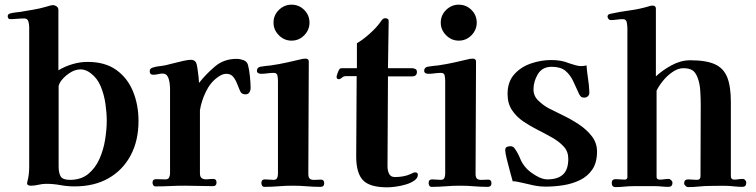

<svg xmlns="http://www.w3.org/2000/svg" viewBox="-20 -796 3236 822"><path d="M437 -279Q437 -242 430 -198Q423 -154 405.5 -115Q388 -76 357.5 -51Q327 -26 279 -26Q249 -26 240 -40.5Q231 -55 231 -83V-428Q231 -430 233.5 -435.5Q236 -441 237 -443Q250 -464 275 -481.5Q300 -499 325 -499Q337 -499 348 -494.5Q359 -490 369 -482Q397 -461 411.5 -425.5Q426 -390 431.5 -351Q437 -312 437 -279ZM573 -278Q573 -347 549.5 -404.5Q526 -462 478 -496.5Q430 -531 355 -531Q323 -531 290.5 -521.5Q258 -512 230 -495V-754Q230 -763 222.5 -768.5Q215 -774 207 -774Q200 -774 192.5 -771.5Q185 -769 177 -767Q150 -759 122 -754.5Q94 -750 66 -745Q56 -744 44.5 -742.5Q33 -741 22 -738Q13 -735 13 -726Q13 -722 15.5 -718Q18 -714 22 -714Q38 -714 53 -715.5Q68 -717 84 -717Q98 -717 101.5 -704Q105 -691 105 -680V-83Q105 -68 103.5 -52.5Q102 -37 98 -22Q98 -20 97 -17Q96 -14 96 -12Q96 -5 101.5 -3Q107 -1 112 -1Q129 -1 145 -5Q161 -9 178 -9Q209 -9 238.5 -3.5Q268 2 299 2Q384 2 445 -33Q506 -68 539.5 -131Q573 -194 573 -278Z M1053 -419Q1053 -439 1050 -468.5Q1047 -498 1042 -517Q1038 -533 1022.5 -538.5Q1007 -544 993 -544Q939 -544 901 -512Q863 -480 832 -441Q832 -449 830 -468Q828 -487 825 -505.5Q822 -524 819 -529Q812 -540 797 -540Q786 -540 765.5 -535.5Q745 -531 724 -525.5Q703 -520 690 -517Q676 -514 661 -512.5Q646 -511 632 -506Q621 -502 621 -491Q621 -476 636 -476Q647 -476 656.5 -478.5Q666 -481 676 -481Q691 -481 697.5 -469Q704 -457 706 -442Q708 -427 708 -416Q708 -397 708 -378Q708 -359 708 -340Q708 -269 708 -197Q708 -125 708 -54Q708 -44 704 -36Q700 -28 688 -28Q678 -28 668.5 -28.5Q659 -29 649 -29Q633 -29 633 -14Q633 -9 636 -3.5Q639 2 646 2Q678 2 709 0.5Q740 -1 771 -1Q801 -1 831 0Q861 1 891 1Q907 1 907 -15Q907 -30 893 -30Q882 -30 868.5 -28.5Q855 -27 845.5 -32Q836 -37 836 -54V-177Q836 -214 836 -251Q836 -288 836 -325V-324Q842 -363 861.5 -403.5Q881 -444 913 -466Q921 -472 930 -476Q939 -480 949 -480Q968 -480 978.5 -467Q989 -454 995.5 -436.5Q1002 -419 1008 -406Q1014 -392 1031 -392Q1042 -392 1047.5 -400.5Q1053 -409 1053 -419Z M1368 -12Q1368 -27 1354 -27Q1341 -27 1328.5 -26Q1316 -25 1308 -29.5Q1300 -34 1300 -52Q1300 -172 1301 -292.5Q1302 -413 1302 -533Q1302 -545 1287 -545Q1285 -545 1282 -544.5Q1279 -544 1276 -544Q1242 -536 1208.5 -528.5Q1175 -521 1140 -516Q1129 -515 1116.5 -513.5Q1104 -512 1093 -510Q1080 -506 1080 -493Q1080 -486 1085.5 -483Q1091 -480 1097 -480Q1111 -480 1125 -482Q1139 -484 1152 -484Q1166 -484 1168 -471.5Q1170 -459 1170 -449V-52Q1170 -42 1166.5 -34Q1163 -26 1151 -26Q1142 -26 1133 -27Q1124 -28 1114 -28Q1099 -28 1099 -12Q1099 -7 1102 -1.5Q1105 4 1112 4Q1142 4 1172.5 1.5Q1203 -1 1233 -1Q1263 -1 1293 1.5Q1323 4 1352 4Q1368 4 1368 -12ZM1305 -699Q1305 -731 1282.5 -753.5Q1260 -776 1228 -776Q1197 -776 1174 -753.5Q1151 -731 1151 -699Q1151 -668 1174 -645Q1197 -622 1228 -622Q1260 -622 1282.5 -645Q1305 -668 1305 -699Z M1769 -48Q1769 -58 1757 -58Q1752 -58 1747.5 -55.5Q1743 -53 1738 -51Q1723 -44 1705.5 -41Q1688 -38 1671 -38Q1652 -38 1645.5 -52.5Q1639 -67 1639 -83L1641 -469H1744Q1765 -469 1765 -488Q1765 -497 1758.5 -500.5Q1752 -504 1744 -504H1641L1644 -704Q1645 -718 1629 -718Q1622 -718 1617 -712.5Q1612 -707 1609 -702Q1593 -679 1563 -652Q1533 -625 1508 -611V-504H1446Q1440 -504 1437 -503Q1434 -502 1431 -496Q1429 -493 1425 -482Q1421 -471 1421 -467Q1421 -457 1431 -457Q1437 -457 1444 -463.5Q1451 -470 1461 -470H1507Q1507 -384 1506 -298Q1505 -212 1505 -126Q1505 -55 1534 -24.5Q1563 6 1638 6Q1653 6 1675 3Q1697 0 1718.5 -6.5Q1740 -13 1754.5 -23.5Q1769 -34 1769 -48Z M2084 -12Q2084 -27 2070 -27Q2057 -27 2044.5 -26Q2032 -25 2024 -29.5Q2016 -34 2016 -52Q2016 -172 2017 -292.5Q2018 -413 2018 -533Q2018 -545 2003 -545Q2001 -545 1998 -544.5Q1995 -544 1992 -544Q1958 -536 1924.5 -528.5Q1891 -521 1856 -516Q1845 -515 1832.5 -513.5Q1820 -512 1809 -510Q1796 -506 1796 -493Q1796 -486 1801.5 -483Q1807 -480 1813 -480Q1827 -480 1841 -482Q1855 -484 1868 -484Q1882 -484 1884 -471.5Q1886 -459 1886 -449V-52Q1886 -42 1882.5 -34Q1879 -26 1867 -26Q1858 -26 1849 -27Q1840 -28 1830 -28Q1815 -28 1815 -12Q1815 -7 1818 -1.5Q1821 4 1828 4Q1858 4 1888.5 1.5Q1919 -1 1949 -1Q1979 -1 2009 1.5Q2039 4 2068 4Q2084 4 2084 -12ZM2021 -699Q2021 -731 1998.5 -753.5Q1976 -776 1944 -776Q1913 -776 1890 -753.5Q1867 -731 1867 -699Q1867 -668 1890 -645Q1913 -622 1944 -622Q1976 -622 1998.5 -645Q2021 -668 2021 -699Z M2536 -147Q2536 -184 2514 -212.5Q2492 -241 2459 -263Q2426 -285 2390.5 -302Q2355 -319 2328 -333Q2306 -345 2285 -365Q2264 -385 2264 -413Q2264 -448 2283 -479Q2302 -510 2342 -510Q2380 -510 2400.5 -493Q2421 -476 2433.5 -449.5Q2446 -423 2459 -394Q2463 -386 2467.5 -382Q2472 -378 2482 -378Q2491 -378 2497.5 -384.5Q2504 -391 2503 -401V-404Q2502 -432 2497.5 -460Q2493 -488 2491 -516Q2479 -513 2466 -513Q2457 -513 2441.5 -517.5Q2426 -522 2417 -525Q2398 -533 2379 -536Q2360 -539 2340 -539Q2296 -539 2252.5 -524Q2209 -509 2181 -477Q2153 -445 2153 -394Q2153 -353 2172 -324.5Q2191 -296 2220.5 -276Q2250 -256 2283 -239.5Q2316 -223 2345.5 -206Q2375 -189 2394 -168Q2413 -147 2413 -116Q2413 -70 2390.5 -49Q2368 -28 2323 -28Q2302 -28 2275.5 -43.5Q2249 -59 2235 -74Q2216 -94 2207 -117Q2198 -140 2183 -161Q2177 -170 2165 -170Q2157 -170 2150 -167Q2143 -164 2143 -153Q2143 -142 2149.5 -115.5Q2156 -89 2163.5 -61.5Q2171 -34 2175 -20Q2186 -20 2197 -17.5Q2208 -15 2218 -13Q2242 -7 2266 -2Q2290 3 2315 3Q2353 3 2391.5 -3Q2430 -9 2463 -25Q2496 -41 2516 -70.5Q2536 -100 2536 -147Z M3175 -14Q3175 -20 3170.5 -25Q3166 -30 3159 -30Q3150 -30 3141 -28.5Q3132 -27 3123 -27Q3109 -27 3109 -42V-359Q3109 -426 3093.5 -465Q3078 -504 3040.5 -521Q3003 -538 2935 -538Q2895 -538 2856 -517Q2817 -496 2788 -469V-759Q2788 -772 2774 -772Q2766 -772 2758 -769Q2718 -757 2676.5 -751.5Q2635 -746 2594 -737Q2581 -735 2581 -725Q2581 -720 2585 -715Q2589 -710 2594 -710Q2607 -710 2620.5 -712Q2634 -714 2647 -714Q2661 -714 2663.5 -699.5Q2666 -685 2666 -675V-38Q2666 -27 2654 -27Q2644 -27 2635 -28Q2626 -29 2616 -29Q2599 -29 2599 -13Q2599 5 2615 5Q2634 5 2653 3Q2672 1 2691 1H2744Q2755 1 2765 1Q2775 1 2785 1Q2799 1 2813.5 2.5Q2828 4 2842 4Q2859 4 2859 -14Q2859 -19 2853.5 -24.5Q2848 -30 2843 -30Q2833 -30 2824 -28.5Q2815 -27 2805 -27Q2791 -27 2791 -38V-408Q2800 -427 2818 -449.5Q2836 -472 2859.5 -488Q2883 -504 2905 -504Q2929 -504 2943 -496Q2957 -488 2966 -465Q2976 -440 2978 -407.5Q2980 -375 2980 -348Q2980 -272 2979.5 -195.5Q2979 -119 2979 -42Q2979 -26 2964 -26Q2954 -26 2945 -27Q2936 -28 2926 -28Q2909 -28 2909 -11Q2909 -6 2914.5 -0.5Q2920 5 2926 5Q2949 5 2972.5 2.5Q2996 0 3020 0Q3040 0 3060.5 -0.5Q3081 -1 3101 0Q3115 1 3129.5 2.5Q3144 4 3158 4Q3175 4 3175 -14Z"/></svg>

Font: UoqMunThenKhung
Style: Regular
Weight: 400
Designer: Font-Kai, 金井和夫, 宇文滿月
Foundry: Kazuo Kanai, Moonlit Owen
Version: Version 1.197